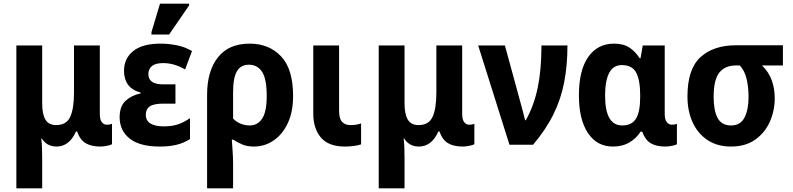

<svg xmlns="http://www.w3.org/2000/svg" viewBox="-20 -796 4362 1056"><path d="M70 240V-546H212V-227Q212 -168 230 -138Q248 -108 289 -108Q345 -108 366 -153Q387 -198 387 -287V-546H529V-170Q529 -138 540 -124Q551 -110 568 -110Q584 -110 596 -115V-3Q589 2 568 6Q547 10 533 10Q482 10 451 -8.5Q420 -27 404 -73H398Q361 10 291 10Q238 10 210 -34H207Q210 -15 211 19Q212 53 212 80V240Z M859 10Q748 10 693 -34Q638 -78 638 -151Q638 -212 671 -242Q704 -272 753 -282V-287Q706 -300 684 -330.5Q662 -361 662 -406Q662 -474 712.5 -515Q763 -556 863 -556Q907 -556 952.5 -547Q998 -538 1036 -515L998 -414Q965 -433 935.5 -441Q906 -449 877 -449Q835 -449 815.5 -432.5Q796 -416 796 -389Q796 -332 877 -332H945V-226H877Q826 -226 804 -211Q782 -196 782 -165Q782 -132 808 -116.5Q834 -101 880 -101Q923 -101 955.5 -111Q988 -121 1025 -146V-31Q990 -9 950.5 0.5Q911 10 859 10ZM813 -606V-619L860 -776H1020V-766L910 -606Z M1119 240V-274Q1119 -405 1178.5 -480.5Q1238 -556 1353 -556Q1460 -556 1526 -486Q1592 -416 1592 -268Q1592 -181 1563 -119Q1534 -57 1485 -23.5Q1436 10 1376 10Q1340 10 1313.5 -1Q1287 -12 1263 -28H1255Q1257 0 1259.5 36.5Q1262 73 1262 103V240ZM1354 -106Q1397 -106 1422 -144Q1447 -182 1447 -268Q1447 -362 1421.5 -401Q1396 -440 1349 -440Q1304 -440 1283 -404Q1262 -368 1262 -289V-144Q1280 -125 1304 -115.5Q1328 -106 1354 -106Z M1878 10Q1787 10 1745 -39.5Q1703 -89 1703 -171V-546H1845V-188Q1845 -142 1862 -125Q1879 -108 1907 -108Q1923 -108 1937 -110Q1951 -112 1966 -117V-2Q1949 4 1925 7Q1901 10 1878 10Z M2063 240V-546H2205V-227Q2205 -168 2223 -138Q2241 -108 2282 -108Q2338 -108 2359 -153Q2380 -198 2380 -287V-546H2522V-170Q2522 -138 2533 -124Q2544 -110 2561 -110Q2577 -110 2589 -115V-3Q2582 2 2561 6Q2540 10 2526 10Q2475 10 2444 -8.5Q2413 -27 2397 -73H2391Q2354 10 2284 10Q2231 10 2203 -34H2200Q2203 -15 2204 19Q2205 53 2205 80V240Z M2782 0 2610 -546H2757L2841 -238Q2848 -214 2855.5 -184.5Q2863 -155 2868 -135H2872Q2917 -215 2937.5 -314Q2958 -413 2958 -546H3101Q3101 -439 3083.5 -346Q3066 -253 3024.5 -168.5Q2983 -84 2912 0Z M3351 10Q3263 10 3213.5 -64.5Q3164 -139 3164 -271Q3164 -410 3215.5 -483Q3267 -556 3357 -556Q3410 -556 3443 -533.5Q3476 -511 3498 -476H3503L3515 -546H3636V-170Q3636 -138 3647.5 -124Q3659 -110 3675 -110Q3691 -110 3703 -115V-3Q3697 2 3676 6Q3655 10 3640 10Q3589 10 3558.5 -8.5Q3528 -27 3512 -72H3503Q3481 -36 3442.5 -13Q3404 10 3351 10ZM3402 -106Q3455 -106 3478 -143.5Q3501 -181 3501 -263V-272Q3501 -355 3479 -396.5Q3457 -438 3400 -438Q3353 -438 3330.5 -395Q3308 -352 3308 -270Q3308 -106 3402 -106Z M4000 10Q3925 10 3871.5 -25.5Q3818 -61 3789.5 -123Q3761 -185 3761 -266Q3761 -416 3832.5 -481.5Q3904 -547 4028 -547H4286V-436H4171Q4208 -400 4224.5 -355Q4241 -310 4241 -255Q4241 -188 4214.5 -127.5Q4188 -67 4134.5 -28.5Q4081 10 4000 10ZM4001 -106Q4052 -106 4074.5 -149Q4097 -192 4097 -262Q4097 -319 4086 -363.5Q4075 -408 4049 -436H4027Q3968 -436 3936.5 -397Q3905 -358 3905 -263Q3905 -188 3927 -147Q3949 -106 4001 -106Z"/></svg>

Font: Noto Sans SemiCondensed
Style: Bold
Weight: 700
Width: 4
Designer: Monotype Design Team
Foundry: Monotype Imaging Inc.
Version: Version 2.013; ttfautohint (v1.8.4.7-5d5b)